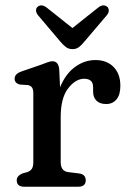

<svg xmlns="http://www.w3.org/2000/svg" viewBox="-20 -709 492 729"><path d="M205 -444 208 -377.5Q228.5 -428 264.5 -454.5Q300.5 -481 342.5 -481Q385.5 -481 411.2 -454.8Q437 -428.5 437 -383Q437 -349 422.2 -331.5Q407.5 -314 383.5 -314Q359 -314 346.2 -326.8Q333.5 -339.5 333.5 -361.5V-378Q333.5 -395.5 324.2 -402.8Q315 -410 300 -410Q266.5 -410 238.5 -373.2Q210.5 -336.5 210.5 -265V-93.5Q210.5 -59 239 -55.5L280 -50.5Q305.5 -47 305.5 -24.5Q305.5 0 276.5 0H72.5Q43.5 0 43.5 -24.5Q43.5 -41 65 -50.5L83.5 -55.5Q94.5 -59 100.5 -67.5Q106.5 -76 106.5 -93.5V-354Q106.5 -370.5 101.2 -377.2Q96 -384 86 -386L55 -388Q35.5 -393.5 35.5 -410Q35.5 -428.5 61 -437.5L136.5 -463.5Q149.5 -468.5 160.5 -472.5Q171.5 -476.5 179 -476.5Q202.5 -476.5 205 -444ZM299.5 -550Q289 -537 279.2 -529.8Q269.5 -522.5 255.5 -522.5Q241 -522.5 231 -529.8Q221 -537 210 -550L124.5 -651Q116.5 -661 116.8 -669.8Q117 -678.5 122.5 -683Q137.5 -695.5 157.5 -680L255 -602.5L352.5 -680Q372 -695.5 387.5 -683Q392.5 -678.5 393 -669.8Q393.5 -661 385.5 -651Z"/></svg>

Font: Fraunces 9pt S100
Style: Regular
Weight: 400
Version: Version 1.000; ttfautohint (v1.8.3)